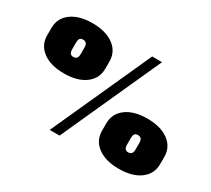

<svg xmlns="http://www.w3.org/2000/svg" viewBox="-138 -957 1337 1214"><g transform="rotate(30 531.0 -350.0)"><path d="M229 -341Q132 -341 75 -383.5Q18 -426 18 -498V-550Q18 -622 75 -664.5Q132 -707 229 -707Q327 -707 384.5 -664.5Q442 -622 442 -550V-498Q442 -426 384.5 -383.5Q327 -341 229 -341ZM229 -461Q261 -461 261 -499V-549Q261 -587 229 -587Q212 -587 205.5 -577Q199 -567 199 -549V-499Q199 -480 206.5 -470.5Q214 -461 229 -461ZM660 -713H732L403 13H331ZM831 8Q734 8 677 -34.5Q620 -77 620 -149V-201Q620 -273 677 -315.5Q734 -358 831 -358Q929 -358 986.5 -315.5Q1044 -273 1044 -201V-149Q1044 -77 986.5 -34.5Q929 8 831 8ZM831 -112Q863 -112 863 -150V-200Q863 -238 831 -238Q814 -238 807.5 -228Q801 -218 801 -200V-150Q801 -131 808.5 -121.5Q816 -112 831 -112Z"/></g></svg>

Font: Pathway Extreme 8pt Thin 12pt Black
Style: Regular
Weight: 900
Version: Version 1.001;gftools[0.9.26]